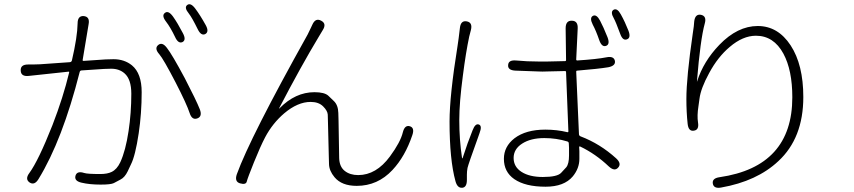

<svg xmlns="http://www.w3.org/2000/svg" viewBox="-20 -850 4040 908"><path d="M162 -3Q143 28 120 13Q97 -3 119 -32Q162 -91 228 -258Q279 -390 307 -507Q308 -512 303 -511L116 -491Q79 -487 78 -516Q76 -545 113 -545H135Q152 -545 169 -546L311 -556Q318 -557 320 -564Q346 -676 347 -739Q347 -776 376 -774Q406 -771 399 -735L371 -567Q370 -562 375 -562L479 -569Q498 -570 517 -570Q568 -570 604 -541Q650 -503 650 -414Q650 -314 636 -220Q620 -113 599 -72Q591 -56 584 -40Q570 -11 550 -1Q534 8 518 16Q504 23 456 23Q404 23 366 14Q330 6 337 -19Q344 -43 378 -32Q393 -27 454 -27Q488 -27 508 -37Q533 -49 549 -83Q574 -137 588 -230Q601 -316 601 -407Q601 -475 569 -503Q544 -525 506 -525Q489 -525 472 -524L367 -517Q359 -517 357 -510Q275 -187 162 -3ZM913 -290Q888 -281 877 -315Q863 -358 811 -459Q753 -571 733 -594Q709 -621 728 -637Q747 -653 769 -624Q793 -594 854 -480Q908 -376 925 -333Q938 -299 913 -290ZM843 -651Q823 -642 808 -675Q786 -721 765 -748Q743 -777 760 -789Q776 -802 798 -772Q820 -741 845 -693Q862 -661 843 -651ZM951 -689Q931 -679 915 -712Q888 -767 873 -786Q850 -814 865 -826Q881 -839 903 -810Q927 -778 953 -731Q970 -700 951 -689Z M1667 29Q1596 29 1562 -12Q1537 -42 1536 -73Q1535 -91 1535 -109L1531 -272Q1531 -290 1530 -308Q1529 -326 1508 -347Q1487 -368 1449 -368Q1388 -368 1324 -314Q1269 -267 1234 -201Q1211 -157 1181 -82.5Q1151 -8 1147 8.5Q1143 25 1115 17Q1088 9 1100 -26Q1162 -198 1435 -687Q1443 -702 1450 -718L1457 -733Q1472 -767 1499 -752Q1526 -738 1506 -707Q1497 -692 1488 -677Q1403 -536 1300 -338Q1298 -334 1302 -338Q1377 -414 1467 -414Q1515 -414 1533 -397Q1546 -385 1559 -372Q1579 -353 1580 -316Q1581 -298 1581 -280L1584 -103Q1585 -62 1610 -42Q1635 -22 1674 -22Q1759 -22 1824 -110Q1874 -178 1885 -224Q1894 -260 1918 -253Q1942 -246 1930 -211Q1896 -110 1836 -46Q1766 29 1667 29Z M2166 38Q2143 40 2134 7Q2106 -95 2106 -275Q2106 -398 2144 -634Q2147 -651 2149 -669L2155 -718Q2159 -754 2187 -749Q2216 -744 2207 -708Q2203 -694 2199 -677Q2183 -602 2169 -492Q2152 -365 2152 -282Q2152 -190 2165 -103Q2166 -98 2168 -103Q2191 -175 2215 -234Q2228 -268 2245 -261Q2261 -255 2248 -221L2241 -201Q2195 -74 2191 -56Q2188 -40 2188 -24V1Q2188 36 2166 38ZM2560 33Q2464 33 2412 -3Q2363 -37 2363 -99Q2363 -157 2413 -196Q2467 -237 2559 -237Q2613 -237 2663 -225Q2668 -224 2668 -229L2657 -509Q2657 -514 2652 -514L2565 -512Q2546 -511 2527 -512L2417 -516Q2381 -518 2383 -542Q2384 -567 2420 -564Q2472 -559 2530 -559Q2548 -559 2566 -559L2652 -561Q2657 -561 2657 -566L2655 -716Q2655 -753 2684 -752Q2714 -752 2712 -715L2705 -569Q2705 -564 2710 -564Q2803 -570 2848 -579Q2883 -586 2888 -562Q2892 -539 2857 -532Q2808 -524 2710 -516Q2705 -516 2705 -511L2718 -216Q2718 -208 2726 -205Q2818 -170 2894 -101Q2921 -76 2903 -57Q2886 -38 2859 -63Q2797 -122 2724 -157Q2719 -159 2719 -154L2720 -135Q2720 -117 2720 -99Q2720 -54 2689 -16Q2648 33 2560 33ZM2547 -13Q2616 -13 2634 -33Q2646 -46 2658 -59Q2671 -75 2671 -115Q2671 -133 2671 -151L2670 -171Q2670 -179 2663 -181Q2611 -197 2554 -197Q2490 -197 2449.5 -171Q2409 -145 2409 -103Q2409 -61 2446.5 -37Q2484 -13 2547 -13ZM2846 -633Q2826 -626 2814 -660Q2799 -704 2783 -734Q2767 -766 2784 -775Q2801 -784 2818 -752Q2833 -724 2853 -674Q2866 -640 2846 -633ZM2945 -664Q2925 -656 2913 -690Q2892 -747 2883 -763Q2865 -794 2882 -804Q2899 -813 2916 -782Q2936 -746 2952 -705Q2965 -671 2945 -664Z M3390 37Q3355 43 3351 18Q3347 -7 3383 -12Q3727 -62 3727 -390Q3727 -518 3685 -596Q3639 -681 3555 -681Q3493 -681 3431 -628Q3375 -581 3334 -505Q3294 -432 3288 -383Q3286 -365 3283 -347Q3276 -303 3281 -271Q3287 -235 3261 -232Q3236 -228 3232 -264Q3226 -320 3226 -382Q3226 -483 3256 -690Q3259 -707 3261 -725L3263 -748Q3267 -785 3295 -780Q3323 -774 3313 -739Q3292 -663 3276 -466Q3276 -461 3277 -466Q3307 -560 3382 -638Q3468 -727 3563.5 -727Q3659 -727 3719 -635.5Q3779 -544 3779 -391Q3779 -197 3661 -88Q3560 7 3390 37Z"/></svg>

Font: Resource Han Rounded JP Light
Style: Regular
Weight: 300
Designer: Cyano Hao (round all glyphs); Ryoko NISHIZUKA 西塚涼子 (kana, bopomofo & ideographs); Paul D. Hunt (Latin, Greek & Cyrillic)
Foundry: Cyano Hao
Version: 0.990